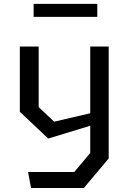

<svg xmlns="http://www.w3.org/2000/svg" viewBox="-20 -748 660 968"><path d="M149.5 -663H470.5V-728.5H149.5ZM223 -49.5 435 -114V23.5L354.5 119H121.5L136.5 200H402.5L528 51V-513.5H435V-177L253 -134.5L175 -208V-513.5H80V-184.5Z"/></svg>

Font: FontWithASyntaxHighlighterNightOwl
Style: Regular
Weight: 400
Designer: Riley Cran & the Lettermatic Team
Foundry: Lettermatic
Version: Version 1.000 (FontWithASyntaxHighlighterNightOwl)